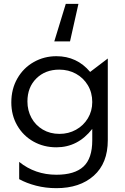

<svg xmlns="http://www.w3.org/2000/svg" viewBox="-20 -787 651 1001"><path d="M123 -258Q123 -332 169.5 -378Q216 -424 289 -424Q337 -424 376 -402.5Q415 -381 438 -342.5Q461 -304 461 -255Q461 -208 438 -170Q415 -132 376 -110.5Q337 -89 290 -89Q241 -89 203 -111.5Q165 -134 144 -172.5Q123 -211 123 -258ZM274 124Q163 124 80 57V147Q118 168 168 181Q218 194 274 194Q396 194 469 129Q542 64 542 -56V-482L450 -412Q381 -494 274 -494Q210 -494 156 -463.5Q102 -433 70.5 -378Q39 -323 39 -253Q39 -186 70 -132.5Q101 -79 154.5 -49Q208 -19 274 -19Q386 -19 461 -115V-55Q461 39 415 81.5Q369 124 274 124ZM263 -571H345L389 -767H323Z"/></svg>

Font: Geom Light
Style: Regular
Weight: 300
Version: Version 1.102